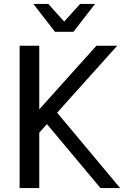

<svg xmlns="http://www.w3.org/2000/svg" viewBox="-20 -958 655 978"><path d="M592 0H492L219 -326L180 -282V0H80V-725H180V-401L471 -725H577L271 -384ZM307 -848 388 -938H464L354 -796H260L150 -938H226Z"/></svg>

Font: AbakuTLSymSans
Style: Regular
Weight: 400
Version: Version 2007.05.04